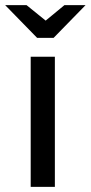

<svg xmlns="http://www.w3.org/2000/svg" viewBox="-61 -725 352 745"><path d="M58.1 0V-504.9H151.9V0ZM271 -705.1 147 -578.1H83L-41 -705.1H42L116.2 -645L189 -705.1Z"/></svg>

Font: LT Superior Med
Style: Regular
Weight: 500
Designer: Daniel Lyons
Foundry: LyonsType
Version: Version 1.000